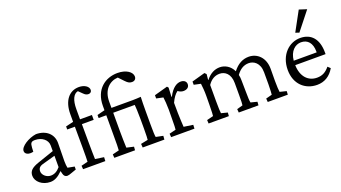

<svg xmlns="http://www.w3.org/2000/svg" viewBox="-64 -1408 3558 2004"><g transform="rotate(-20 1715.0 -406.0)"><path d="M233 9C279 9 321 -13 369 -62L377 -30C383 -5 398 9 420 9C431 9 450 4 470 -4L524 -23V-56L449 -70C445 -84 442 -118 442 -145L445 -349C444 -447 369 -512 259 -512C174 -500 78 -440 78 -390C78 -354 119 -336 171 -349L173 -393C176 -445 187 -458 229 -458C304 -458 364 -411 364 -349V-286L186 -225C106 -198 75 -168 75 -116C75 -51 143 9 233 9ZM168 -131C168 -163 183 -183 221 -194L364 -234V-108C332 -70 299 -52 259 -52C211 -52 168 -91 168 -131Z M844 0 846 -43 750 -57C749 -91 747 -165 747 -230L746 -446H877V-500H745V-614C745 -713 774 -774 824 -784L867 -742C885 -724 899 -717 920 -717C940 -717 955 -731 955 -751C955 -790 908 -821 848 -821C739 -821 668 -733 668 -585V-500L583 -480V-446H668L669 -220C669 -121 669 -85 667 -57L594 -39L597 0Z M944 0H1174L1177 -39L1098 -57C1096 -112 1094 -175 1094 -236V-446H1333C1335 -420 1339 -372 1339 -283V-184C1339 -99 1337 -80 1335 -57L1256 -41L1259 0H1500L1503 -41L1424 -57C1420 -77 1418 -116 1418 -194V-342C1418 -414 1419 -455 1421 -504C1392 -502 1360 -500 1330 -500H1094V-570C1094 -701 1173 -770 1264 -775L1319 -717C1347 -687 1366 -680 1389 -680C1420 -680 1436 -699 1436 -725C1436 -774 1374 -821 1276 -821C1141 -821 1017 -734 1017 -550V-502L932 -480V-446H1017V-233C1017 -126 1017 -86 1014 -57L941 -39Z M1575 0H1834L1836 -42L1734 -57C1732 -87 1728 -159 1727 -213L1726 -326C1748 -375 1774 -410 1802 -430C1820 -416 1841 -408 1862 -408C1899 -408 1927 -426 1927 -461C1927 -493 1901 -511 1866 -511C1825 -511 1773 -485 1726 -393L1722 -395L1727 -495L1714 -510L1566 -469V-433L1641 -417C1645 -390 1650 -329 1650 -277L1649 -184C1649 -106 1647 -69 1645 -57L1572 -39Z M1991 0H2216L2219 -39L2149 -57C2146 -75 2144 -119 2144 -194V-372C2179 -425 2224 -449 2275 -449C2334 -449 2392 -407 2392 -304V-171C2392 -101 2391 -75 2388 -57L2323 -39L2326 0H2545L2548 -39L2477 -57C2472 -74 2470 -123 2470 -180L2468 -305C2468 -328 2466 -349 2461 -368C2499 -422 2544 -449 2599 -449C2653 -449 2718 -410 2718 -304V-171C2718 -100 2714 -75 2713 -57L2645 -39L2648 0H2871L2873 -39L2800 -57C2797 -74 2794 -123 2794 -180L2795 -315C2795 -441 2715 -512 2621 -512C2557 -512 2497 -483 2445 -415C2414 -481 2355 -512 2300 -512C2246 -512 2193 -489 2145 -428L2142 -429L2148 -492L2130 -510L1983 -469V-433L2058 -417C2062 -390 2068 -327 2067 -277L2066 -184C2065 -95 2063 -74 2061 -57L1989 -39Z M3196 9C3276 9 3342 -29 3387 -107L3359 -133C3318 -83 3277 -62 3220 -62C3122 -62 3052 -135 3049 -263H3386V-283C3386 -431 3314 -511 3196 -512C3071 -514 2958 -410 2958 -242C2958 -84 3063 9 3196 9ZM3050 -312C3060 -416 3122 -467 3186 -467C3260 -467 3305 -415 3305 -322V-312ZM3165 -581 3206 -567 3366 -769 3282 -796Z"/></g></svg>

Font: TPK Tissa Web Quiz
Style: Regular
Weight: 400
Designer: Jacques Le Bailly, Suppakit Chalermlarp | Katatrad Co.,Ltd.
Foundry: Jacques Le Bailly, Cadson Demak Co.,Ltd.
Version: Version 5.000;Glyphs 3.1.2 (3151)